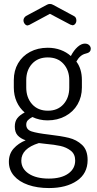

<svg xmlns="http://www.w3.org/2000/svg" viewBox="-20 -721 492 973"><path d="M126 -594Q122 -592 120 -592Q111.6 -592 105.3 -600Q99 -608 99 -618Q99 -624.4 102.5 -630.2Q106 -636 112 -640L216 -696Q224 -701 233 -701Q242 -701 250 -696L354 -640Q367 -634 367 -617.1Q367 -607.5 361.2 -600.2Q355.5 -593 347.1 -593Q345 -593 341 -595Q339 -596 337 -596L233 -651L129 -595ZM144 -128Q129.4 -120 121.2 -111.6Q113 -103.2 113 -89Q113 -63.8 140.5 -54.9Q168 -46 228 -39Q289 -32 328.5 -22.5Q368 -13 396 13.3Q424 39.5 424 90Q424 158 370 195Q316 232 228 232Q168.8 232 122.9 216Q77 200 51 170Q25 140 25 99Q25 58.9 49 31.9Q73 5 110 -10Q84 -19 69.5 -34.9Q55 -50.7 55 -79.5Q55 -105.3 67.5 -121.6Q80 -138 105 -151Q79.1 -173 64.5 -205.5Q50 -238 50 -277V-315Q50 -363 71.5 -400Q93 -437 132.2 -458Q171.4 -479 222 -479Q257 -479 287 -468Q317 -457 339 -437Q354 -466 373 -483Q392 -500 410 -500Q424 -500 432 -492.1Q440 -484.2 440 -474Q440 -465 435 -459.5Q430 -454 423 -452Q421 -451 418 -450.5Q415 -450 413 -449Q385 -442 367 -409Q395 -372 395 -315V-277Q395 -230 373 -192Q351 -154 311 -132.5Q271 -111 221 -111Q180 -111 144 -128ZM222 -430Q172 -430 142.5 -397.7Q113 -365.5 113 -315V-277.7Q113 -226.3 142.6 -193.1Q172.2 -160 223 -160Q272.4 -160 301.7 -192.8Q331 -225.5 331 -277V-315Q331 -365 301.7 -397.5Q272.4 -430 222 -430ZM211 8 177 4Q88 31.7 88 92.9Q88 134 125.5 159Q163 184 227.4 184Q290 184 325.5 159Q361 134 361 92.4Q361 60 338.6 42.6Q316.3 25.2 286.1 18.6Q256 12 211 8Z"/></svg>

Font: Dosis
Style: Regular
Weight: 400
Designer: Edgar Tolentino, Pablo Impallari, Igino Marini
Foundry: Edgar Tolentino, Pablo Impallari, Igino Marini
Version: Version 1.007;Glyphs 3.1.1 (3134)